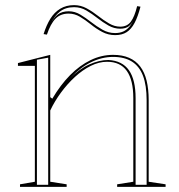

<svg xmlns="http://www.w3.org/2000/svg" viewBox="-20 -729 700 749"><path d="M626 -10V0H437V-10L500 -20V-346Q500 -417 474.5 -452.5Q449 -488 398 -488Q366 -488 334 -472Q302 -456 272.5 -429Q243 -402 218 -368Q193 -334 176 -298V-20L240 -10V0H58V-10L116 -20V-472H50V-483L176 -515V-350L184 -344Q216 -398 253.5 -436Q291 -474 333.5 -494.5Q376 -515 421 -515Q457 -515 483.5 -503.5Q510 -492 527 -469.5Q544 -447 552 -414Q560 -381 560 -338V-20ZM124 -8H168V-504L124 -496ZM509 -8H552V-338Q552 -396 538 -433Q524 -470 495 -488.5Q466 -507 421 -507Q378 -507 335.5 -486.5Q293 -466 252 -422Q289 -460 328 -477.5Q367 -495 403 -495Q457 -492 483 -455Q509 -418 509 -346ZM429 -592Q402 -592 378.5 -604.5Q355 -617 334 -634Q313 -651 292 -663.5Q271 -676 248 -676Q216 -676 196.5 -656Q177 -636 163 -594L150 -596Q161 -631 176.5 -656Q192 -681 215 -695Q238 -709 269 -709Q295 -709 318 -696.5Q341 -684 362.5 -667Q384 -650 405.5 -637.5Q427 -625 449 -625Q476 -625 490.5 -644.5Q505 -664 515 -705L528 -703Q518 -664 505 -639.5Q492 -615 474 -603.5Q456 -592 429 -592ZM429 -600Q447 -600 460.5 -606Q474 -612 485 -625Q496 -638 503 -660Q496 -637 483 -627Q470 -617 449 -617Q425 -617 403 -629.5Q381 -642 360 -658.5Q339 -675 317 -688Q295 -701 269 -701Q236 -701 214 -684Q192 -667 177 -635Q189 -660 205.5 -672.5Q222 -685 248 -685Q272 -685 293.5 -672Q315 -659 336 -642.5Q357 -626 380 -613Q403 -600 429 -600Z"/></svg>

Font: Kalnia Glaze Thin Light
Style: Regular
Weight: 300
Version: Version 1.110